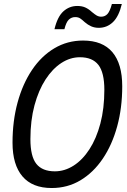

<svg xmlns="http://www.w3.org/2000/svg" viewBox="-20 -930 640 966"><path d="M240 16Q143 16 93 -42.5Q43 -101 43 -212Q43 -321 68.5 -414.5Q94 -508 141 -578Q188 -648 253.5 -687Q319 -726 398 -726Q496 -726 545.5 -667.5Q595 -609 595 -496Q595 -387 569.5 -294Q544 -201 497 -131.5Q450 -62 385 -23Q320 16 240 16ZM256 -68Q305 -68 350 -96.5Q395 -125 430 -179Q465 -233 485 -308.5Q505 -384 505 -478Q505 -565 475 -603.5Q445 -642 382 -642Q333 -642 288.5 -613Q244 -584 209 -530Q174 -476 153.5 -400Q133 -324 133 -230Q133 -143 163 -105.5Q193 -68 256 -68ZM477 -790Q456 -790 439 -797.5Q422 -805 407 -818Q392 -832 382.5 -838Q373 -844 358 -844Q340 -844 326.5 -831.5Q313 -819 304 -783H254Q269 -846 299 -873Q329 -900 369 -900Q393 -900 410 -892Q427 -884 442 -870Q456 -858 466.5 -852Q477 -846 489 -846Q508 -846 520.5 -859.5Q533 -873 543 -910H593Q578 -847 548 -818.5Q518 -790 477 -790Z"/></svg>

Font: Geist Mono
Style: Italic
Weight: 400
Italic angle: -12°
Monospace: yes
Designer: Basement.studio, Andrés Briganti, Mateo Zaragoza
Foundry: Basement.studio, Vercel, Andrés Briganti, Guido Ferreyra, Mateo Zaragoza
Version: Version 1.500